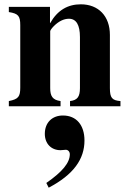

<svg xmlns="http://www.w3.org/2000/svg" viewBox="-20 -493 596 891"><path d="M206 378C322 317 372 245 372 159C372 88 335 43 272 43C222 43 188 76 188 128C188 174 218 204 261 204C271 204 278 202 285 202C296 202 304 211 304 223C304 262 270 304 195 356ZM539 0V-24C500 -27 490 -39 490 -84V-331C490 -418 437 -473 355 -473C295 -473 247 -446 213 -386H212V-461H21V-437C65 -430 74 -419 74 -376V-87C74 -45 66 -33 21 -24V0H261V-24C224 -29 213 -47 213 -84V-348C213 -352 220 -362 230 -372C252 -394 276 -406 300 -406C334 -406 351 -377 351 -321V-84C351 -44 339 -28 305 -24V0Z"/></svg>

Font: XITS Math
Style: Bold
Weight: 700
Designer: MicroPress Inc., with final additions and corrections provided by Coen Hoffman, Elsevier (retired)
Version: Version 1.302